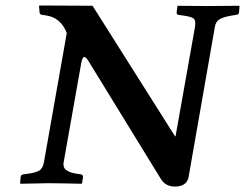

<svg xmlns="http://www.w3.org/2000/svg" viewBox="-20 -667 892 699"><path d="M223.1 -546.9Q201.2 -603 147.9 -610.8L133.8 -612.8Q125 -613.8 124 -622.1L122.1 -645L124 -647Q277.8 -646 316.9 -646L617.2 -170.9H619.1L689.9 -568.8Q693.8 -592.8 684.3 -599.9Q674.8 -606.9 644 -610.8L629.9 -612.8Q623 -613.8 623 -621.1L626 -645L627.9 -646Q691.9 -645 731 -645L850.1 -646L852.1 -645L850.1 -621.1Q849.1 -614.3 839.8 -612.8L826.2 -610.8Q795.4 -606 780.3 -597.4Q765.1 -588.9 762.2 -568.8L667 -24.9Q661.1 12.2 617.2 12.2Q583 12.2 565.9 -15.1L303.2 -442.9Q293.5 -459.5 287.1 -459.5Q279.8 -459.5 275.9 -438L211.9 -77.1Q208 -56.2 222.9 -46.6Q237.8 -37.1 261.2 -34.2L274.9 -32.2Q281.7 -31.2 282.2 -22.9L278.8 0L276.9 2Q190.9 0 154.8 0L55.2 2L53.2 0L55.2 -22.9Q56.2 -30.8 64.9 -32.2L79.1 -34.2Q109.9 -38.1 123 -46.1Q136.2 -54.2 140.1 -77.1Z"/></svg>

Font: Linux Libertine
Style: Semibold Italic
Weight: 600
Italic angle: -11.5°
Designer: Philipp H. Poll
Foundry: Philipp H. Poll
Version: Version 5.1.2 ; ttfautohint (v0.9)